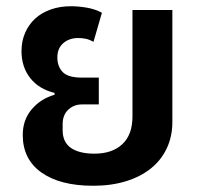

<svg xmlns="http://www.w3.org/2000/svg" viewBox="-20 -584 641 616"><path d="M279 12Q173 12 113 -30.5Q53 -73 53 -151Q53 -199 81.5 -233Q110 -267 155 -280V-286Q105 -298 77 -333.5Q49 -369 49 -420Q49 -452 60.5 -478.5Q72 -505 92.5 -524Q113 -543 142.5 -553.5Q172 -564 208 -564Q231 -564 258 -559.5Q285 -555 307 -543L280 -450Q267 -457 255.5 -459.5Q244 -462 231 -462Q202 -462 183 -445.5Q164 -429 164 -400Q164 -371 181 -353Q198 -335 243 -335H297V-249H243Q217 -249 199 -232Q181 -215 181 -186V-166Q181 -128 207.5 -109.5Q234 -91 283 -91Q340 -91 372.5 -121.5Q405 -152 405 -210V-552H533V-193Q533 -146 515 -108Q497 -70 464 -43.5Q431 -17 384 -2.5Q337 12 279 12Z"/></svg>

Font: IBM Plex Sans Thai SemiBold
Style: Regular
Weight: 600
Designer: Mike Abbink, Paul van der Laan, Pieter van Rosmalen, Ben Mitchell, Mark Frömberg
Foundry: Bold Monday
Version: Version 1.1